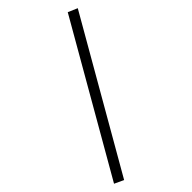

<svg xmlns="http://www.w3.org/2000/svg" viewBox="-387 -812 1051 1051"><g transform="rotate(-45 138.5 -286.0)"><path d="M-77.6 147.9 -130.9 123 354 -720.2 408.2 -696.8Z"/></g></svg>

Font: Elstob
Style: Italic
Weight: 400
Italic angle: -20°
Designer: Peter S. Baker
Version: Version 1.015